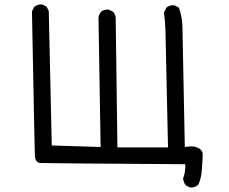

<svg xmlns="http://www.w3.org/2000/svg" viewBox="-20 -741 1040 871"><path d="M841.8 109.4 822.3 99.6Q812.5 85.9 810.5 68.4Q822.3 39.1 820.3 3.9Q187.5 0 163.6 -1.5Q139.6 -2.9 138.2 -35.6Q136.7 -68.4 125 -689.5L134.8 -709Q150.4 -722.7 171.9 -720.7L191.4 -710.9L201.2 -691.4L214.8 -81.1L436.5 -74.2L426.8 -660.2Q428.7 -675.8 438.5 -687.5Q452.1 -699.2 473.6 -697.3L493.2 -687.5Q506.8 -671.9 504.9 -650.4L512.7 -72.3H742.2Q731.4 -565.4 730.5 -606Q729.5 -646.5 723.6 -683.6L735.4 -707Q750 -718.8 771.5 -716.8L791 -707Q806.6 -666 807.6 -619.6Q808.6 -573.2 818.4 -74.2Q855.5 -81.1 877.4 -70.8Q899.4 -60.5 899.4 -40.5Q899.4 -20.5 896 25.9Q892.6 72.3 878.9 97.7Q863.3 111.3 841.8 109.4Z"/></svg>

Font: NaikaiFont
Style: Regular-Lite
Weight: 400
Version: Version 1.67